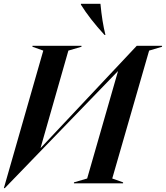

<svg xmlns="http://www.w3.org/2000/svg" viewBox="-21 -949 859 994"><path d="M-1 24.9 203.1 -687 147 -707V-711.9H400.9V-707L333 -687L189 -183.1H189.9L687 -711.9H817.9V-707L751 -687L560.1 -24.9L616.2 -4.9V0H361.8V-4.9L430.2 -24.9L589.8 -580.1H588.9L3.9 24.9ZM397.9 -924.8V-929.2H499Q507.8 -835.4 524.9 -768.1H520Q443.4 -851.6 397.9 -924.8Z"/></svg>

Font: Nyght Serif Medium Italic
Style: Regular
Weight: 500
Italic angle: -16°
Designer: Maksym Kobuzan
Version: Version 0.410;Glyphs 3.1.2 (3151)